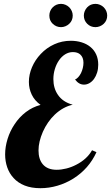

<svg xmlns="http://www.w3.org/2000/svg" viewBox="-20 -965 580 1003"><path d="M255.4 -840.8Q237.8 -857.4 237.8 -883.8Q237.8 -896 242.4 -907.2Q247.1 -918.5 255.4 -926.8Q273.4 -944.8 298.8 -944.8Q311 -944.8 322.3 -939.9Q333.5 -935.1 341.8 -926.8Q350.1 -918.5 355 -907.2Q359.9 -896 359.9 -883.8Q359.9 -857.9 341.8 -840.8Q333 -832.5 321.8 -827.9Q310.5 -823.2 298.8 -823.2Q273.9 -823.2 255.4 -840.8ZM435.5 -840.8Q418 -858.4 418 -883.8Q418 -895.5 422.6 -906.7Q427.2 -918 435.5 -926.8Q452.6 -944.8 479 -944.8Q491.2 -944.8 502.4 -939.9Q513.7 -935.1 522 -926.8Q530.3 -918.5 535.2 -907.2Q540 -896 540 -883.8Q540 -857.9 522 -840.8Q513.2 -832.5 502 -827.9Q490.7 -823.2 479 -823.2Q453.1 -823.2 435.5 -840.8ZM50.8 -35.2Q28.8 -59.1 17.8 -90.8Q6.8 -122.6 6.8 -158.2Q6.8 -197.8 19.5 -239Q32.2 -280.3 56.2 -315.9Q80.6 -353 115 -379.4Q149.4 -405.8 191.9 -417Q160.6 -439.5 145.8 -470.7Q130.9 -502 130.9 -537.1Q130.9 -575.7 147.2 -614Q163.6 -652.3 192.9 -683.1Q223.1 -715.3 263.4 -733.6Q303.7 -752 350.1 -752Q379.9 -752 406.2 -743.9Q432.6 -735.8 451.7 -720.2Q471.7 -704.1 482.4 -680.7Q493.2 -657.2 493.2 -627Q493.2 -605 487.3 -585.9Q481.4 -566.9 471.2 -552.7Q460.9 -538.6 447.3 -530.8Q433.6 -522.9 418.9 -522.9Q391.6 -522.9 372.1 -549.8Q380.4 -552.7 388.7 -561.8Q397 -570.8 403.3 -583.5Q409.2 -595.7 412.6 -609.9Q416 -624 416 -637.2Q416 -665.5 398.9 -680.7Q384.8 -692.9 360.8 -692.9Q339.4 -692.9 320.3 -681.2Q301.3 -669.4 287.6 -648.9Q273.9 -628.9 266.4 -603.5Q258.8 -578.1 258.8 -551.8Q258.8 -504.4 282.2 -470.2Q307.6 -432.1 359.9 -418Q309.1 -406.7 266.1 -366.2Q227.5 -329.1 204.1 -276.9Q181.2 -224.6 181.2 -179.2Q181.2 -133.8 203.1 -107.4Q227.5 -78.1 275.9 -78.1Q299.8 -78.1 326.4 -84.7Q353 -91.3 377.4 -104Q434.1 -132.8 460.9 -180.2L483.9 -169.9Q444.3 -83.5 363.3 -32.2Q324.2 -7.8 280.3 5.1Q236.3 18.1 190.9 18.1Q144 18.1 108.9 4.2Q73.7 -9.8 50.8 -35.2Z"/></svg>

Font: Pattaya
Style: Regular
Weight: 400
Designer: Pablo Impallari / Thai characters Designed by Thanarat Vachiruckul and Suppakit Chalermlarp
Foundry: Pablo Impallari
Version: Version 2.000